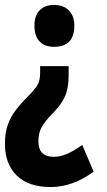

<svg xmlns="http://www.w3.org/2000/svg" viewBox="-34 -576 432 775"><path d="M266 -472Q266 -387 184 -387Q147 -387 126 -408.5Q105 -430 105 -472Q105 -513 126 -534.5Q147 -556 184 -556Q222 -556 244 -534Q266 -512 266 -472ZM243 -271Q243 -221 228.5 -187.5Q214 -154 179 -119Q147 -86 134 -62.5Q121 -39 121 -6Q121 57 183 57Q210 57 238 44.5Q266 32 298 9L344 117Q259 179 171 179Q81 179 33.5 132.5Q-14 86 -14 5Q-14 -38 -3.5 -69.5Q7 -101 27 -128Q47 -155 76 -184Q100 -208 111 -223.5Q122 -239 125 -253Q128 -267 128 -285V-309H243Z"/></svg>

Font: Noto Sans Bengali ExtraCondensed
Style: Bold
Weight: 700
Width: 2
Designer: Joana Ranito - Universal Thirst; Jelle Bosma - Monotype Design Team
Foundry: Universal Thirst ehf.
Version: Version 3.000; ttfautohint (v1.8.4.7-5d5b)